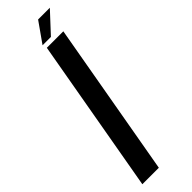

<svg xmlns="http://www.w3.org/2000/svg" viewBox="-271 -697 700 700"><g transform="rotate(-45 79.0 -347.0)"><path d="M-29 0H56L161.5 -598H76.5ZM72 -615.5H115L187.5 -693.5H127Z"/></g></svg>

Font: Anybody ExtraCondensed
Style: Italic
Weight: 400
Width: 2
Italic angle: -10°
Version: Version 1.113;gftools[0.9.25]